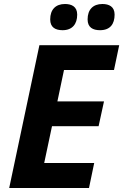

<svg xmlns="http://www.w3.org/2000/svg" viewBox="-20 -940 616 960"><path d="M425 0 451 -125H201L240 -309H473L500 -433H267L300 -590H550L576 -714H177L26 0ZM480 -789C531 -789 553 -820 553 -867C553 -907 525 -920 492 -920C445 -920 418 -892 418 -843C418 -803 444 -789 480 -789ZM293 -789C342 -789 366 -820 366 -867C366 -907 338 -920 305 -920C258 -920 231 -892 231 -843C231 -803 257 -789 293 -789Z"/></svg>

Font: BC Sans
Style: Bold Italic
Weight: 700
Italic angle: -12°
Designer: Monotype Design Team
Province of B.C.
Foundry: Monotype Imaging Inc.
Version: Version 2.000;GOOG;noto-source:20170915:90ef993387c0